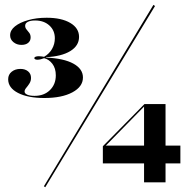

<svg xmlns="http://www.w3.org/2000/svg" viewBox="-20 -708 784 793"><path d="M162.9 -303.2Q95.2 -303.2 54.4 -324.2Q13.7 -345.2 13.7 -380.6Q13.7 -400 28.2 -411.7Q42.7 -423.4 64.5 -423.4Q83.9 -423.4 96 -413.3Q108.1 -403.2 108.1 -386.3Q108.1 -373.4 101.6 -363.3Q95.2 -353.2 88.3 -345.2Q81.5 -337.1 81.5 -329.8Q81.5 -321.8 92.7 -316.9Q104 -312.1 122.6 -312.1Q162.1 -312.1 186.3 -335.9Q210.5 -359.7 210.5 -396.8Q210.5 -425.8 196.4 -444.4Q182.3 -462.9 162.1 -467.7Q156.5 -465.3 148.8 -463.3Q141.1 -461.3 134.7 -461.3Q128.2 -461.3 125 -463.3Q121.8 -465.3 121.8 -467.7Q121.8 -471.8 127 -473.8Q132.3 -475.8 140.3 -475.8Q146.8 -475.8 152 -475Q157.3 -474.2 162.1 -473.4Q183.1 -485.5 194.8 -505.6Q206.5 -525.8 206.5 -550Q206.5 -582.3 183.9 -602.8Q161.3 -623.4 125 -623.4Q105.6 -623.4 94.8 -617.7Q83.9 -612.1 83.9 -601.6Q83.9 -592.7 89.9 -585.9Q96 -579 101.2 -571.8Q106.5 -564.5 106.5 -553.2Q106.5 -539.5 96.4 -531Q86.3 -522.6 68.5 -522.6Q49.2 -522.6 35.5 -533.9Q21.8 -545.2 21.8 -562.1Q21.8 -583.1 41.9 -599.2Q62.1 -615.3 96.4 -625Q130.6 -634.7 172.6 -634.7Q233.9 -634.7 270.2 -613.3Q306.5 -591.9 306.5 -555.6Q306.5 -519.4 270.6 -497.2Q234.7 -475 170.2 -471.8V-470.2Q243.5 -466.9 283.1 -445.2Q322.6 -423.4 322.6 -387.9Q322.6 -350 279 -326.6Q235.5 -303.2 162.9 -303.2ZM166.9 65.3 161.3 61.3 613.7 -687.9 620.2 -683.1ZM404.8 -33.1V-104L576.6 -278.2L577.4 -270.2L414.5 -104L412.9 -106.5H725V-33.1ZM575 45.2V-272.6L576.6 -278.2H663.7V45.2Z"/></svg>

Font: Playfair 144pt SemiExpanded ExtraBold
Style: Regular
Weight: 800
Width: 6
Designer: Claus Eggers Sørensen
Foundry: Claus Eggers Sørensen
Version: Version 2.203